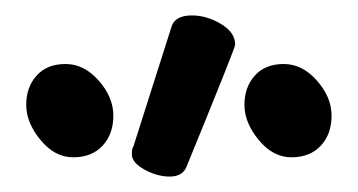

<svg xmlns="http://www.w3.org/2000/svg" viewBox="-20 -790 464 249"><path d="M200 -561Q184 -561 167.5 -570Q151 -579 151 -590Q151 -598 153 -600L202 -754Q206 -770 229 -770Q248 -770 266.5 -759Q285 -748 285 -732Q285 -728 222 -574Q217 -561 200 -561ZM75 -586Q51 -586 32.5 -608.5Q14 -631 14 -654Q14 -677 27.5 -692Q41 -707 65 -707Q89 -707 108 -685.5Q127 -664 127 -640Q127 -616 113 -601Q99 -586 75 -586ZM358 -586Q334 -586 315.5 -608.5Q297 -631 297 -654Q297 -677 310.5 -692Q324 -707 348 -707Q372 -707 391 -685.5Q410 -664 410 -640Q410 -616 396 -601Q382 -586 358 -586Z"/></svg>

Font: LXGW WenKai TC
Style: Bold
Weight: 700
Designer: LXGW / Fontworks Inc.
Foundry: LXGW / Fontworks Inc.
Version: Version 1.330;April 28, 2024